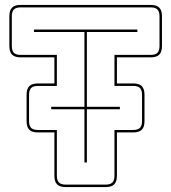

<svg xmlns="http://www.w3.org/2000/svg" viewBox="-20 -750 696 780"><path d="M467 -306H333V-90H323V-306H188V-316H323V-620H118V-630H538V-620H333V-316H467ZM455 -36Q455 -12 444 -1Q433 10 409 10H247Q223 10 212 -1Q201 -12 201 -36V-212H134Q110 -212 99 -223Q88 -234 88 -258V-365Q88 -389 99 -400Q110 -411 134 -411H201V-517H64Q40 -517 29 -528Q18 -539 18 -563V-684Q18 -708 29 -719Q40 -730 64 -730H592Q616 -730 627 -719Q638 -708 638 -684V-563Q638 -539 627 -528Q616 -517 592 -517H455V-411H521Q545 -411 556 -400Q567 -389 567 -365V-258Q567 -234 556 -223Q545 -212 521 -212H455ZM247 0H409Q428 0 436.5 -8.5Q445 -17 445 -36V-222H521Q540 -222 548.5 -230.5Q557 -239 557 -258V-365Q557 -384 548.5 -392.5Q540 -401 521 -401H445V-527H592Q611 -527 619.5 -535.5Q628 -544 628 -563V-684Q628 -703 619.5 -711.5Q611 -720 592 -720H64Q45 -720 36.5 -711.5Q28 -703 28 -684V-563Q28 -544 36.5 -535.5Q45 -527 64 -527H211V-401H134Q115 -401 106.5 -392.5Q98 -384 98 -365V-258Q98 -239 106.5 -230.5Q115 -222 134 -222H211V-36Q211 -17 219.5 -8.5Q228 0 247 0Z"/></svg>

Font: Bungee Outline
Style: Regular
Weight: 400
Designer: David Jonathan Ross
Foundry: David Jonathan Ross
Version: Version 1.001;PS 1.0;hotconv 1.0.72;makeotf.lib2.5.5900